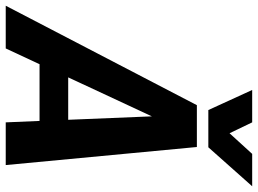

<svg xmlns="http://www.w3.org/2000/svg" viewBox="-183 -765 900 670"><g transform="rotate(90 267.0 -430.0)"><path d="M359 0 354 -118H156L101 0H-48L299 -667H445L508 0ZM202 -218H350L338 -510ZM582 -860 446 -707H316L246 -860H359L397 -781L469 -860Z"/></g></svg>

Font: Epunda Sans
Style: Bold Italic
Weight: 700
Italic angle: -12.0243°
Designer: Simon Atzbach
Foundry: typofactur
Version: Version 2.204; ttfautohint (v1.8.4.7-5d5b)